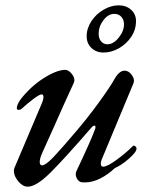

<svg xmlns="http://www.w3.org/2000/svg" viewBox="-20 -686 580 720"><path d="M32 -45Q32 -50 34 -56L135 -294Q143 -312 143 -322Q143 -332 136 -332Q128 -332 106 -315.5Q84 -299 62 -279Q57 -274 51 -274Q43 -274 43 -280Q43 -293 57 -313Q95 -362 144 -393Q193 -424 225 -424Q236 -424 247.5 -411Q259 -398 259 -385Q259 -382 257 -376Q215 -285 184 -214L139 -114Q129 -92 129 -79Q129 -66 138 -66Q151 -66 181 -97.5Q211 -129 265 -193Q308 -243 350.5 -301.5Q393 -360 409 -389Q427 -421 447 -421Q463 -421 474.5 -404.5Q486 -388 481 -375L364 -94Q358 -81 358 -71Q358 -61 367 -61Q382 -61 417 -86.5Q452 -112 478 -138Q480 -140 481 -140Q485 -140 488.5 -136.5Q492 -133 492 -129Q492 -116 463.5 -91Q435 -66 411 -56Q386 -32 356.5 -17Q327 -2 299 -2Q289 -2 284 -3Q276 -5 270 -14Q264 -23 264 -33Q264 -37 266 -43Q322 -161 337 -203Q338 -206 338 -210Q338 -215 334 -215Q330 -215 325 -210Q221 -90 168.5 -38Q116 14 84 14Q65 14 48.5 -6Q32 -26 32 -45ZM305 -550Q305 -580 323 -607Q341 -634 369 -650Q397 -666 425 -666Q453 -666 471.5 -649.5Q490 -633 490 -607Q490 -574 471.5 -547Q453 -520 425 -504.5Q397 -489 368 -489Q341 -489 323 -506Q305 -523 305 -550ZM445 -595Q445 -612 435 -623Q425 -634 409 -634Q386 -634 368 -610.5Q350 -587 350 -559Q350 -542 359 -531Q368 -520 383 -520Q405 -520 425 -544.5Q445 -569 445 -595Z"/></svg>

Font: EB Garamond Medium
Style: Italic
Weight: 500
Italic angle: -17.2°
Designer: Georg Duffner and Octavio Pardo
Foundry: Georg Duffner
Version: Version 1.000